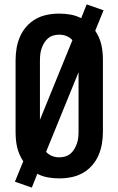

<svg xmlns="http://www.w3.org/2000/svg" viewBox="-20 -805 540 875"><path d="M125 50 48 23 86 -70Q76 -85 69 -101Q62 -117 58 -134.5Q54 -152 52.5 -169.5Q51 -187 51 -205V-530Q51 -558 55.5 -585Q60 -612 71 -637.5Q82 -663 100.5 -684Q119 -705 143 -718.5Q167 -732 194.5 -737.5Q222 -743 250 -743Q276 -743 301.5 -738.5Q327 -734 350 -722L375 -785L452 -758L414 -665Q424 -650 431 -634Q438 -618 442 -600.5Q446 -583 447.5 -565.5Q449 -548 449 -530V-205Q449 -177 444.5 -150Q440 -123 429 -97.5Q418 -72 399.5 -51Q381 -30 357 -16.5Q333 -3 305.5 2.5Q278 8 250 8Q224 8 198.5 3.5Q173 -1 150 -13ZM162 -259 310 -622Q298 -635 282.5 -641Q267 -647 250 -647Q236 -647 222.5 -643Q209 -639 198.5 -630Q188 -621 181 -609Q174 -597 169.5 -584Q165 -571 163.5 -557.5Q162 -544 162 -530ZM250 -88Q264 -88 277.5 -92Q291 -96 301.5 -105Q312 -114 319 -126Q326 -138 330.5 -151Q335 -164 336.5 -177.5Q338 -191 338 -205V-476L190 -113Q202 -100 217.5 -94Q233 -88 250 -88Z"/></svg>

Font: Iosevka SS04
Style: Bold
Weight: 700
Monospace: yes
Designer: Belleve Invis
Foundry: Belleve Invis
Version: Version 19.0.0; ttfautohint (v1.8.4)